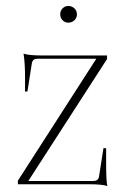

<svg xmlns="http://www.w3.org/2000/svg" viewBox="-20 -618 420 644"><path d="M209 -542Q198 -542 190 -550Q182 -558 182 -570Q182 -582 190 -590Q198 -598 209 -598Q221 -598 229.5 -590Q238 -582 238 -570Q238 -558 229.5 -550Q221 -542 209 -542ZM340 6Q323 0 279 0H40V-12L303 -421H105Q90 -421 87 -407L72 -311H64V-360Q64 -406 59 -438Q77 -432 120 -432H339V-420L75 -11H294Q309 -11 312 -25L327 -121H336V-71Q336 -10 340 6Z"/></svg>

Font: Arapey Thin-Display
Style: Regular
Weight: 100
Designer: Eduardo Rodriguez Tunni
Foundry: Eduardo Rodriguez Tunni
Version: Version 4.000